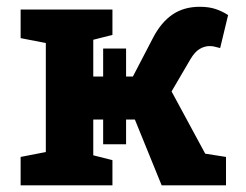

<svg xmlns="http://www.w3.org/2000/svg" viewBox="-20 -557 740 577"><path d="M42 0V-85.4L117.7 -100.1V-427.7L42 -442.4V-528.3H317.9V-452.1L260.3 -437.5V-327.1H379.4L440.4 -444.3Q464.4 -490.2 498.5 -513.4Q532.7 -536.6 580.1 -536.6Q607.4 -536.6 627.4 -530Q647.5 -523.4 665.5 -511.7L641.6 -412.6Q628.9 -416 623.3 -417.2Q617.7 -418.5 609.9 -418.5Q594.7 -418.5 580.1 -409.9Q565.4 -401.4 552.2 -378.9L495.6 -282.2L596.7 -95.2L659.2 -85.4V0H465.8L385.3 -197.8H260.3V-90.3L317.9 -75.7V0ZM290 -123.5V-411.1H358.9V-123.5Z"/></svg>

Font: Roboto Slab LO
Style: Bold
Weight: 700
Designer: Google
Version: Version 2.000